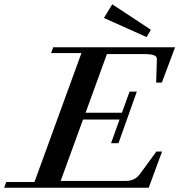

<svg xmlns="http://www.w3.org/2000/svg" viewBox="-65 -886 847 906"><path d="M627 -710.9 425.3 -801.3 464.8 -865.7 647 -745.6ZM-45.4 0 -35.6 -27.3H97.7L319.3 -635.7H176.3L186 -663.1H761.2L698.7 -496.1H671.9L675.3 -607.4Q675.8 -619.6 661.4 -625.2Q647 -630.9 614.7 -630.9H439.5L338.9 -354H510.3L546.4 -453.6H580.6L494.1 -210.4H459L499 -321.8H326.7L221.2 -32.2H527.3Q571.3 -32.2 594.7 -64L672.9 -170.9H699.7L636.7 0Z"/></svg>

Font: Elstob SemiBold
Style: Italic
Weight: 600
Italic angle: -20°
Designer: Peter S. Baker
Version: Version 1.015